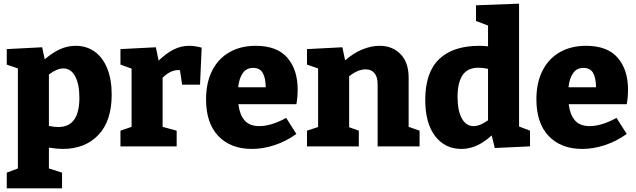

<svg xmlns="http://www.w3.org/2000/svg" viewBox="-20 -802 3487 1052"><path d="M592 -284Q592 -139 519 -62.5Q446 14 323 14Q294 14 248 7V121L320 144V230H17V144L78 121V-427L17 -448V-533L211 -543L225 -477Q268 -514 309 -532.5Q350 -551 395 -551Q453 -551 497.5 -520Q542 -489 567 -428.5Q592 -368 592 -284ZM415 -267Q415 -340 392 -383.5Q369 -427 327 -427Q292 -427 248 -394V-112Q277 -106 300 -106Q415 -106 415 -267Z M1085 -541 1076 -338H978L966 -417Q963 -418 955 -418Q934 -418 911.5 -406.5Q889 -395 871 -376V-107L948 -86V0H640V-86L701 -107V-426L640 -448V-533L834 -543L849 -470Q892 -511 932 -531Q972 -551 1016 -551Q1048 -551 1085 -541Z M1604 -231H1286Q1293 -174 1320 -142.5Q1347 -111 1401 -111Q1466 -111 1548 -156L1604 -68Q1546 -27 1483.5 -6.5Q1421 14 1360 14Q1244 14 1176.5 -56.5Q1109 -127 1109 -258Q1109 -348 1142 -414Q1175 -480 1236.5 -515.5Q1298 -551 1381 -551Q1498 -551 1554.5 -485.5Q1611 -420 1611 -311Q1611 -270 1604 -231ZM1285 -324H1436Q1435 -377 1419 -403.5Q1403 -430 1367 -430Q1330 -430 1310 -401Q1290 -372 1285 -324Z M2219 -107 2279 -86V0H2049V-341Q2049 -381 2031.5 -401.5Q2014 -422 1984 -422Q1940 -422 1893 -384V-105L1946 -86V0H1662V-86L1723 -106V-427L1662 -448V-533L1856 -543L1871 -471Q1916 -511 1965 -531Q2014 -551 2060 -551Q2130 -551 2174.5 -505.5Q2219 -460 2219 -376Z M2824 -109 2884 -86V0L2691 9L2674 -60Q2633 -23 2592.5 -4.5Q2552 14 2508 14Q2418 14 2364 -56.5Q2310 -127 2310 -255Q2310 -405 2386 -478Q2462 -551 2607 -551Q2630 -551 2654 -548V-662L2588 -687V-773L2824 -782ZM2575 -111Q2610 -111 2654 -143V-425Q2625 -431 2602 -431Q2541 -431 2514 -389.5Q2487 -348 2487 -271Q2487 -197 2510 -154Q2533 -111 2575 -111Z M3414 -231H3096Q3103 -174 3130 -142.5Q3157 -111 3211 -111Q3276 -111 3358 -156L3414 -68Q3356 -27 3293.5 -6.5Q3231 14 3170 14Q3054 14 2986.5 -56.5Q2919 -127 2919 -258Q2919 -348 2952 -414Q2985 -480 3046.5 -515.5Q3108 -551 3191 -551Q3308 -551 3364.5 -485.5Q3421 -420 3421 -311Q3421 -270 3414 -231ZM3095 -324H3246Q3245 -377 3229 -403.5Q3213 -430 3177 -430Q3140 -430 3120 -401Q3100 -372 3095 -324Z"/></svg>

Font: Bitter Pro ExtraBold
Style: Regular
Weight: 800
Designer: Sol Matas, and Bitter project Authors
Foundry: Sol Matas
Version: Version 1.010